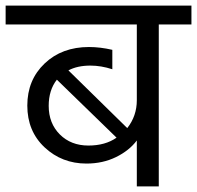

<svg xmlns="http://www.w3.org/2000/svg" viewBox="-42 -662 700 682"><path d="M372 -173 160 -379Q131 -342 131 -286Q131 -224 170.5 -184.5Q210 -145 272 -145Q332 -145 372 -173ZM638 -642V-575H522V0H444V-163Q417 -127 370 -104Q323 -81 265 -81Q178 -81 116.5 -138.5Q55 -196 55 -287Q55 -378 116.5 -436.5Q178 -495 274 -495Q314 -495 357 -485V-416Q317 -429 279 -429Q233 -429 201 -412L410 -207Q444 -250 444 -306V-575H-22V-642Z"/></svg>

Font: Hind
Style: Regular
Weight: 400
Designer: Manushi Parikh, Satya Rajpurohit
Foundry: Indian Type Foundry
Version: Version 2.000;PS 1.0;hotconv 1.0.79;makeotf.lib2.5.61930